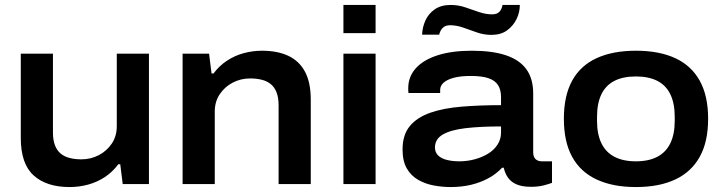

<svg xmlns="http://www.w3.org/2000/svg" viewBox="-20 -744 2926 776"><path d="M261 12Q168 12 116 -35Q64 -82 64 -186V-527H194V-209Q194 -178 202 -157Q210 -136 225 -123.5Q240 -111 261.5 -105.5Q283 -100 309 -100Q347 -100 379.5 -117Q412 -134 432 -164Q452 -194 452 -234V-527H582V0H476L466 -80H458Q435 -49 404 -28.5Q373 -8 336.5 2Q300 12 261 12Z M718 0V-527H825L835 -447H843Q866 -478 897 -498.5Q928 -519 964.5 -529Q1001 -539 1039 -539Q1101 -539 1145 -518.5Q1189 -498 1212.5 -454.5Q1236 -411 1236 -341V0H1106V-318Q1106 -349 1098 -370Q1090 -391 1075 -403.5Q1060 -416 1038.5 -421.5Q1017 -427 991 -427Q953 -427 920.5 -410Q888 -393 868 -363Q848 -333 848 -293V0Z M1368 -610V-724H1498V-610ZM1368 0V-527H1498V0Z M1801 12Q1767 12 1732.5 5.5Q1698 -1 1669.5 -17.5Q1641 -34 1624 -63.5Q1607 -93 1607 -140Q1607 -199 1636.5 -234.5Q1666 -270 1719.5 -288.5Q1773 -307 1846 -313Q1919 -319 2005 -319V-352Q2005 -380 1993.5 -399Q1982 -418 1955.5 -427.5Q1929 -437 1882 -437Q1841 -437 1813.5 -429.5Q1786 -422 1772.5 -409.5Q1759 -397 1759 -381V-368H1631Q1630 -373 1630 -377.5Q1630 -382 1630 -388Q1630 -434 1660.5 -468Q1691 -502 1748.5 -520.5Q1806 -539 1887 -539Q1970 -539 2025 -520.5Q2080 -502 2107.5 -464Q2135 -426 2135 -366V-129Q2135 -110 2144.5 -101Q2154 -92 2170 -92H2211V-5Q2201 -1 2178.5 5Q2156 11 2126 11Q2091 11 2068.5 1.5Q2046 -8 2033.5 -25.5Q2021 -43 2016 -66H2009Q1987 -42 1955.5 -24.5Q1924 -7 1885.5 2.5Q1847 12 1801 12ZM1837 -92Q1868 -92 1898 -100Q1928 -108 1952 -122.5Q1976 -137 1990.5 -159Q2005 -181 2005 -208V-233Q1922 -233 1862 -226Q1802 -219 1770 -200.5Q1738 -182 1738 -148Q1738 -128 1751 -115.5Q1764 -103 1786.5 -97.5Q1809 -92 1837 -92ZM1686 -604Q1687 -634 1699.5 -661.5Q1712 -689 1737.5 -706.5Q1763 -724 1801 -724Q1832 -724 1860 -714.5Q1888 -705 1915.5 -695.5Q1943 -686 1969 -686Q1988 -686 1998 -696Q2008 -706 2011 -724H2081Q2081 -694 2067.5 -666.5Q2054 -639 2029 -621Q2004 -603 1966 -603Q1936 -603 1907.5 -613Q1879 -623 1852 -632.5Q1825 -642 1799 -642Q1780 -642 1769.5 -631.5Q1759 -621 1755 -604Z M2550 12Q2457 12 2391.5 -18.5Q2326 -49 2292.5 -110Q2259 -171 2259 -264Q2259 -357 2292.5 -418Q2326 -479 2391.5 -509Q2457 -539 2550 -539Q2644 -539 2709 -509Q2774 -479 2808 -418Q2842 -357 2842 -264Q2842 -171 2808 -110Q2774 -49 2709 -18.5Q2644 12 2550 12ZM2550 -92Q2602 -92 2637 -110.5Q2672 -129 2689.5 -165.5Q2707 -202 2707 -255V-272Q2707 -326 2689.5 -362.5Q2672 -399 2637 -417Q2602 -435 2550 -435Q2498 -435 2463 -417Q2428 -399 2410.5 -362.5Q2393 -326 2393 -272V-255Q2393 -202 2410.5 -165.5Q2428 -129 2463 -110.5Q2498 -92 2550 -92Z"/></svg>

Font: Archivo SemiExpanded SemiBold
Style: Regular
Weight: 600
Width: 6
Designer: Hector Gatti
Foundry: Omnibus-Type
Version: Version 2.001